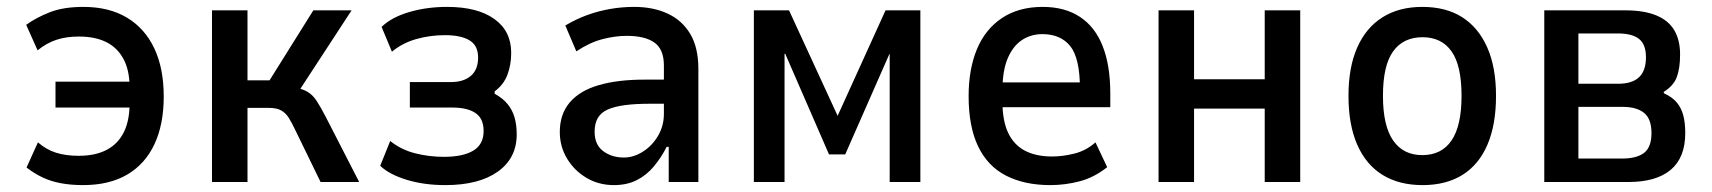

<svg xmlns="http://www.w3.org/2000/svg" viewBox="-20 -528 4967 557"><path d="M221 9Q186 9 156.5 3.5Q127 -2 103 -13.5Q79 -25 57 -42L90 -115Q114 -94 142.5 -85Q171 -76 208 -76Q257 -76 290 -93.5Q323 -111 340 -146Q357 -181 356 -236L361 -216H141V-291H361L356 -259Q358 -317 340.5 -352.5Q323 -388 290 -405Q257 -422 209 -422Q172 -422 143.5 -412.5Q115 -403 89 -382L56 -456Q85 -477 124.5 -492.5Q164 -508 222 -508Q296 -508 348 -477Q400 -446 427.5 -388Q455 -330 455 -248Q455 -167 428 -109.5Q401 -52 349 -21.5Q297 9 221 9Z M595 0V-498H698V-295H762L889 -498H1000L840 -253L828 -276Q856 -271 871.5 -262Q887 -253 898.5 -235.5Q910 -218 925 -189L1022 0H910L836 -152Q826 -173 817.5 -186.5Q809 -200 796 -207.5Q783 -215 760 -215H698V0Z M1272 9Q1210 9 1159.5 -6.5Q1109 -22 1083 -47L1112 -119Q1143 -94 1183.5 -83.5Q1224 -73 1268 -73Q1323 -73 1353 -91Q1383 -109 1383 -148Q1383 -184 1359.5 -200Q1336 -216 1292 -216H1169V-290H1289Q1325 -290 1346 -308Q1367 -326 1367 -361Q1367 -396 1342 -411Q1317 -426 1271 -426Q1227 -426 1187 -414.5Q1147 -403 1117 -378L1087 -450Q1116 -478 1167 -493Q1218 -508 1277 -508Q1365 -508 1414 -473Q1463 -438 1463 -375Q1463 -340 1452 -311Q1441 -282 1415 -263V-256Q1439 -243 1453 -225.5Q1467 -208 1473 -186.5Q1479 -165 1479 -138Q1479 -69 1424 -30Q1369 9 1272 9Z M1761 9Q1717 9 1681.5 -12Q1646 -33 1625 -68Q1604 -103 1604 -145Q1604 -197 1633 -231Q1662 -265 1717 -281Q1772 -297 1849 -297H1920V-227H1864Q1823 -227 1793 -223Q1763 -219 1743.5 -210.5Q1724 -202 1714.5 -186Q1705 -170 1705 -146Q1705 -108 1730 -89.5Q1755 -71 1790 -71Q1818 -71 1845 -88Q1872 -105 1889 -134Q1906 -163 1906 -198V-338Q1906 -385 1878.5 -404.5Q1851 -424 1798 -424Q1765 -424 1728 -414.5Q1691 -405 1652 -379L1620 -454Q1652 -473 1684 -484.5Q1716 -496 1750 -502Q1784 -508 1820 -508Q1875 -508 1917 -488.5Q1959 -469 1982.5 -429.5Q2006 -390 2006 -328V0H1920V-102H1914Q1899 -72 1877.5 -46Q1856 -20 1827.5 -5.5Q1799 9 1761 9Z M2167 0V-498H2269L2410 -192L2549 -498H2650V0H2561V-371H2560L2432 -80H2385L2258 -372H2256V0Z M3027 9Q2952 9 2898.5 -18.5Q2845 -46 2817.5 -103.5Q2790 -161 2790 -249Q2790 -327 2814 -385Q2838 -443 2886.5 -475.5Q2935 -508 3005 -508Q3069 -508 3113 -479Q3157 -450 3179 -394Q3201 -338 3201 -257V-217H2870V-289H3129L3113 -269Q3113 -359 3085 -394Q3057 -429 3004 -429Q2971 -429 2945 -412Q2919 -395 2903.5 -359Q2888 -323 2888 -263V-236Q2888 -177 2905 -142Q2922 -107 2954 -90.5Q2986 -74 3032 -74Q3063 -74 3097 -82.5Q3131 -91 3158 -115L3192 -43Q3154 -13 3112 -2Q3070 9 3027 9Z M3341 0V-498H3444V-298H3649V-498H3752V0H3649V-213H3444V0Z M4107 9Q4039 9 3991 -20.5Q3943 -50 3917.5 -108Q3892 -166 3892 -250Q3892 -333 3917.5 -390.5Q3943 -448 3991 -478Q4039 -508 4106 -508Q4175 -508 4222 -478Q4269 -448 4294.5 -390.5Q4320 -333 4320 -250Q4320 -166 4295 -108Q4270 -50 4222.5 -20.5Q4175 9 4107 9ZM4106 -78Q4162 -78 4191 -120.5Q4220 -163 4220 -250Q4220 -338 4191 -379Q4162 -420 4107 -420Q4051 -420 4021.5 -379Q3992 -338 3992 -250Q3992 -163 4021.5 -120.5Q4051 -78 4106 -78Z M4460 0V-498H4695Q4749 -498 4784.5 -483.5Q4820 -469 4837 -440.5Q4854 -412 4854 -370Q4854 -330 4844.5 -304.5Q4835 -279 4806 -261L4808 -257Q4832 -246 4845 -230Q4858 -214 4863.5 -192.5Q4869 -171 4869 -142Q4869 -71 4827 -35.5Q4785 0 4704 0ZM4559 -68H4685Q4728 -68 4749.5 -84.5Q4771 -101 4771 -142Q4771 -183 4749.5 -200.5Q4728 -218 4687 -218H4559ZM4559 -285H4674Q4715 -285 4735 -304Q4755 -323 4755 -362Q4755 -399 4735 -415Q4715 -431 4673 -431H4559Z"/></svg>

Font: Nunito Sans 7pt Condensed SemiBold
Style: Regular
Weight: 600
Width: 3
Designer: Vernon Adams
Foundry: Vernon Adams
Version: Version 3.101;gftools[0.9.27]